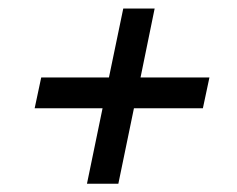

<svg xmlns="http://www.w3.org/2000/svg" viewBox="-20 -514 565 457"><path d="M187 -76.7 224.1 -256.3H62.5L78.1 -329.6H239.3L273.4 -493.7H348.1L314.5 -329.6H478.5L462.9 -256.3H298.8L261.7 -76.7Z"/></svg>

Font: Anka/Coder Condensed
Style: Italic
Weight: 400
Width: 4
Italic angle: -12°
Monospace: yes
Version: Version 001.100